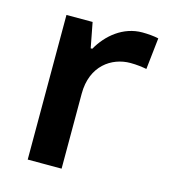

<svg xmlns="http://www.w3.org/2000/svg" viewBox="-89 -623 611 695"><g transform="rotate(15 217.0 -276.0)"><path d="M360 -552C289 -552 232 -505 200 -448H194L176 -542H78V0H205V-281C205 -386 277 -434 347 -434C371 -434 392 -431 408 -428L421 -546C405 -550 380 -552 360 -552Z"/></g></svg>

Font: Noto Sans Georgian SemiBold
Style: Regular
Weight: 600
Designer: Monotype Design Team, Akaki Razmadze
Foundry: Google LLC
Version: Version 2.005